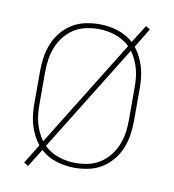

<svg xmlns="http://www.w3.org/2000/svg" viewBox="-70 -613 640 706"><g transform="rotate(10 250.0 -260.0)"><path d="M81 31 65 21 109 -51Q97 -66 88 -84Q79 -102 73.5 -121Q68 -140 66 -160Q64 -180 64 -200V-320Q64 -346 68 -372.5Q72 -399 82 -423.5Q92 -448 109 -468.5Q126 -489 148.5 -503Q171 -517 197.5 -522.5Q224 -528 250 -528Q285 -528 318.5 -517.5Q352 -507 377 -484L419 -551L435 -541L391 -469Q403 -454 412 -436Q421 -418 426.5 -399Q432 -380 434 -360Q436 -340 436 -320V-200Q436 -174 432 -147.5Q428 -121 418 -96.5Q408 -72 391 -51.5Q374 -31 351.5 -17Q329 -3 302.5 2.5Q276 8 250 8Q215 8 181.5 -2.5Q148 -13 123 -36ZM120 -68 367 -467Q344 -489 313 -499.5Q282 -510 250 -510Q226 -510 202.5 -505Q179 -500 158.5 -487Q138 -474 123 -455Q108 -436 99 -414Q90 -392 86.5 -368Q83 -344 83 -320V-200Q83 -183 84.5 -165.5Q86 -148 90.5 -131Q95 -114 102.5 -98Q110 -82 120 -68ZM250 -10Q274 -10 297.5 -15Q321 -20 341.5 -33Q362 -46 377 -65Q392 -84 401 -106Q410 -128 413.5 -152Q417 -176 417 -200V-320Q417 -337 415.5 -354.5Q414 -372 409.5 -389Q405 -406 397.5 -422Q390 -438 380 -452L133 -53Q156 -31 187 -20.5Q218 -10 250 -10Z"/></g></svg>

Font: Iosevka SS18 Thin
Style: Regular
Weight: 100
Monospace: yes
Designer: Belleve Invis
Foundry: Belleve Invis
Version: Version 25.1.1; ttfautohint (v1.8.4)